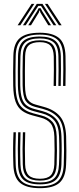

<svg xmlns="http://www.w3.org/2000/svg" viewBox="-20 -977 414 1003"><path d="M189 -33.5Q142.2 -33.5 121.2 -53Q100.2 -72.5 99 -117.8Q97.8 -159.8 97.8 -197.9Q97.8 -236 99.5 -286.2H111.8Q110 -236 110 -200.6Q110 -165.2 111.2 -118Q112.5 -78 130.5 -60.6Q148.5 -43.2 189 -43.2Q227.2 -43.2 244.6 -60.6Q262 -78 263.8 -118Q265.2 -157 265.2 -191.8Q265.2 -226.5 264 -263.5Q262.5 -310 244.9 -331.8Q227.2 -353.5 193.2 -362.5L151 -373.8Q117.5 -382.5 95.4 -398.4Q73.2 -414.2 61.6 -445.2Q50 -476.2 49 -530.2Q48.2 -562.5 48.5 -600.6Q48.8 -638.8 49.8 -684.8Q51 -750.8 84 -778.4Q117 -806 188 -806Q253.5 -806 287 -779.4Q320.5 -752.8 322.2 -684Q323 -657.2 323 -616.2Q323 -575.2 322 -528.2H309.5Q310.8 -571.5 310.8 -613.4Q310.8 -655.2 310 -683.5Q308.2 -746.2 278.5 -771.2Q248.8 -796.2 188 -796.2Q122.2 -796.2 92.8 -770.4Q63.2 -744.5 62 -684.2Q61.2 -650.5 60.9 -606.6Q60.5 -562.8 61.2 -530.5Q62.8 -457.2 84.5 -427.4Q106.2 -397.5 153.8 -385L196 -373.8Q232.8 -364.2 253.6 -340.5Q274.5 -316.8 276.2 -263.8Q277.5 -227 277.5 -190Q277.5 -153 276 -117.8Q274.2 -72.8 254 -53.1Q233.8 -33.5 189 -33.5ZM189 -13.8Q129.8 -13.8 102.9 -37.5Q76 -61.2 74.2 -117.2Q73 -162.8 73.1 -200.5Q73.2 -238.2 75 -286.2H87.2Q85.8 -243 85.5 -204.6Q85.2 -166.2 86.8 -117.5Q88.2 -67 112 -45.4Q135.8 -23.8 189 -23.8Q240 -23.8 263.1 -45.5Q286.2 -67.2 288.2 -117.5Q289.8 -151.2 289.9 -188.6Q290 -226 288.5 -264.2Q286.8 -320 264.2 -346.9Q241.8 -373.8 198.8 -385L156.8 -396.2Q129.8 -403.2 111.6 -416.4Q93.5 -429.5 84 -456.2Q74.5 -483 73.5 -530.8Q72.8 -565.5 73.1 -604Q73.5 -642.5 74.2 -684Q75.5 -738.8 101.8 -762.5Q128 -786.2 188 -786.2Q242.5 -786.2 269.2 -763.5Q296 -740.8 297.8 -683Q298.5 -655.8 298.4 -614.2Q298.2 -572.8 297.2 -528.2H285Q286 -572 286 -613.5Q286 -655 285.2 -682.8Q284 -735.8 259.8 -756Q235.5 -776.2 188 -776.2Q134.2 -776.2 111 -754.5Q87.8 -732.8 86.8 -683.8Q86 -647.5 85.5 -606.6Q85 -565.8 85.8 -531Q86.8 -487.5 94.9 -463Q103 -438.5 119 -426.4Q135 -414.2 159.8 -407.5L201.5 -396.5Q247.2 -384.2 273 -355.5Q298.8 -326.8 301 -264.8Q302.5 -223.2 302.2 -187.6Q302 -152 300.8 -117.2Q298.5 -62.2 272.6 -38Q246.8 -13.8 189 -13.8ZM189 6Q117.8 6 84.8 -21.9Q51.8 -49.8 49.8 -116.2Q48.2 -163.5 48.4 -201.5Q48.5 -239.5 50.5 -286.2H62.8Q61.2 -246.5 60.8 -208Q60.2 -169.5 62 -116.8Q64 -56 93.6 -29.9Q123.2 -3.8 189 -3.8Q253 -3.8 281.8 -30Q310.5 -56.2 313 -116.8Q316 -189.2 313.2 -265.2Q311 -332 282.5 -363.4Q254 -394.8 204.2 -408L162.5 -419Q129.2 -428 114.4 -450Q99.5 -472 98.2 -531.5Q97.5 -567.5 97.9 -604.1Q98.2 -640.8 99 -683.5Q99.8 -728 120.5 -747.2Q141.2 -766.5 188 -766.5Q229.8 -766.5 250.8 -748.1Q271.8 -729.8 273 -682.5Q273.8 -654.2 273.6 -613.6Q273.5 -573 272.8 -528.2H260.2Q261.2 -572.5 261.4 -612.9Q261.5 -653.2 260.8 -682Q259.8 -722 242.8 -739.4Q225.8 -756.8 188 -756.8Q148.2 -756.8 130.1 -739.9Q112 -723 111.2 -683Q110.5 -644 110.1 -605.9Q109.8 -567.8 110.5 -531.8Q111.5 -475.8 124.9 -456.9Q138.2 -438 165.5 -430.8L207 -419.2Q264 -404 293.5 -369Q323 -334 325.5 -265.5Q326.8 -230.2 326.8 -190.4Q326.8 -150.5 325.2 -116.2Q322.8 -50.8 291 -22.4Q259.2 6 189 6ZM72 -845 145.2 -956.8H159.2L86.2 -845ZM100 -845 172.2 -956.8H201.8L274 -845H259.8L206.8 -927.2L194 -946.5H180.2L167.2 -927L114.2 -845ZM287.8 -845 214.8 -956.8H228.8L302 -845ZM127.5 -845 173.8 -918.5 182 -934.2H192.2L200.5 -918.5L246.5 -845H232.2L191.2 -911.5L188.2 -922H186L182.8 -911.5L142 -845Z"/></svg>

Font: Big Shoulders Inline Text Light
Style: Regular
Weight: 300
Designer: Patric King
Foundry: XO Type Co
Version: Version 1.000